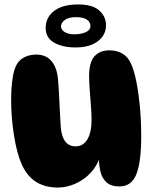

<svg xmlns="http://www.w3.org/2000/svg" viewBox="-20 -843 685 862"><path d="M516 -6Q478 -6 458 -24.5Q438 -43 431 -72.5Q424 -102 424 -135L429 -139Q415 -96 385 -65Q355 -34 316.5 -17.5Q278 -1 240 -1Q183 -1 142.5 -26Q102 -51 77 -106Q56 -154 43 -233.5Q30 -313 30 -398Q30 -439 34 -473Q38 -507 45 -530Q56 -565 81.5 -581.5Q107 -598 143 -598Q186 -598 210.5 -569.5Q235 -541 240 -491Q243 -460 245 -419Q247 -378 249 -338Q251 -298 253 -270Q257 -227 274 -206.5Q291 -186 319 -186Q354 -186 372.5 -217.5Q391 -249 391 -305Q391 -334 388 -371Q385 -408 382.5 -443Q380 -478 380 -501Q380 -563 404 -590Q428 -617 471 -617Q506 -617 531 -601.5Q556 -586 568 -557Q582 -528 592 -477.5Q602 -427 608 -363.5Q614 -300 614 -229Q614 -117 592.5 -61.5Q571 -6 516 -6ZM319 -630Q261 -630 223 -651.5Q185 -673 185 -718Q185 -764 222.5 -793.5Q260 -823 331 -823Q396 -823 426 -795.5Q456 -768 456 -730Q456 -686 419.5 -658Q383 -630 319 -630ZM313 -689Q344 -689 365 -698.5Q386 -708 386 -726Q386 -744 370 -755Q354 -766 321 -766Q287 -766 270.5 -753Q254 -740 254 -725Q254 -709 270.5 -699Q287 -689 313 -689Z"/></svg>

Font: DynaPuff SemiBold
Style: Regular
Weight: 600
Designer: Toshi Omagari, Jennifer Daniel
Foundry: Google Fonts
Version: Version 2.000